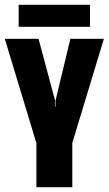

<svg xmlns="http://www.w3.org/2000/svg" viewBox="-25 -782 454 802"><path d="M127 0V-184L-5 -620H136L205 -362V-337H207V-362L269 -620H409L277 -185V0ZM53 -670V-762H351V-670Z"/></svg>

Font: Smooch Sans Black
Style: Regular
Weight: 900
Designer: Robert E. Leuschke
Foundry: Robert E. Leuschke
Version: Version 1.010; ttfautohint (v1.8.3)